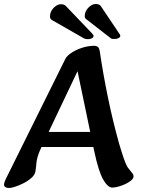

<svg xmlns="http://www.w3.org/2000/svg" viewBox="-35 -922 705 956"><path d="M12 14Q-15 14 -15 -3Q-15 -11 -7 -29L290 -628Q297 -643 319 -658Q341 -673 372 -683.5Q403 -694 436 -694Q444 -694 451.5 -689Q459 -684 462 -665Q479 -550 503 -434Q527 -318 558 -207Q572 -160 582 -131Q592 -102 602 -87Q613 -72 621.5 -62.5Q630 -53 630 -44Q630 -34 618.5 -24Q607 -14 590 -6Q573 2 555 7Q537 12 524 12Q502 12 479 -27.5Q456 -67 434 -170L347 -587L366 -599L171 -189Q158 -161 152.5 -142Q147 -123 146 -107.5Q145 -92 142 -72Q140 -53 123 -37.5Q106 -22 83.5 -10.5Q61 1 41 7.5Q21 14 12 14ZM138 -190V-265H510V-190ZM556 -759 466 -893Q462 -898 455.5 -900Q449 -902 441 -902Q429 -902 416.5 -893.5Q404 -885 395.5 -871.5Q387 -858 387 -841Q387 -833 391 -829.5Q395 -826 404 -819L516 -732Q521 -728 527.5 -728Q534 -728 538 -728Q547 -728 555.5 -732.5Q564 -737 564 -744Q564 -747 561.5 -751Q559 -755 556 -759ZM423 -756 293 -892Q285 -901 268 -901Q256 -901 243.5 -892.5Q231 -884 222.5 -870.5Q214 -857 214 -840Q214 -832 217.5 -827.5Q221 -823 231 -818L383 -731Q389 -728 395 -727.5Q401 -727 405 -727Q414 -727 422.5 -731.5Q431 -736 431 -743Q431 -746 428.5 -749Q426 -752 423 -756Z"/></svg>

Font: Alkatra
Style: Regular
Weight: 400
Designer: Suman Bhandary
Version: Version 1.100;gftools[0.9.22]